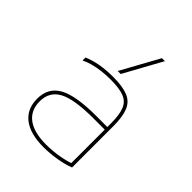

<svg xmlns="http://www.w3.org/2000/svg" viewBox="-223 -913 1047 1047"><g transform="rotate(45 300.0 -390.0)"><path d="M296 10Q193 10 138.5 -32Q84 -74 84 -153Q84 -238 153 -276Q222 -314 376 -314H474V-294H376Q229 -294 166.5 -260.5Q104 -227 104 -153Q104 -83 153 -46.5Q202 -10 296 -10Q343 -10 393 -18.5Q443 -27 477 -41L464 -27V-340Q464 -408 449.5 -444.5Q435 -481 398.5 -495.5Q362 -510 294 -510Q257 -510 224.5 -506Q192 -502 164 -494.5Q136 -487 112 -475V-498Q149 -514 194 -522Q239 -530 294 -530Q367 -530 408.5 -513Q450 -496 467 -454.5Q484 -413 484 -340V-22Q449 -8 397 1Q345 10 296 10ZM311 -570H288L409 -790H432Z"/></g></svg>

Font: M PLUS Code Latin Expanded Thin
Style: Regular
Weight: 250
Width: 7
Designer: Coji Morishita
Foundry: UNDERFOREST DESIGN
Version: Version 1.002; ttfautohint (v1.8.3)